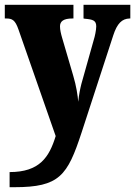

<svg xmlns="http://www.w3.org/2000/svg" viewBox="-23 -556 563 800"><path d="M17 161V224H37C225 224 258 176 317 -4L449 -409C465 -458 485 -478 517 -479H520V-536H325V-479L330 -478C364 -475 378 -471 378 -446C378 -431 372 -403 368 -391L316 -206C311 -186 306 -162 303 -132C301 -157 295 -198 282 -241L236 -398C231 -415 227 -432 227 -446C227 -467 241 -479 279 -479H283V-536H-3V-479H2C28 -479 40 -473 54 -433L209 11C182 99 142 161 17 161Z"/></svg>

Font: Noto Serif Bengali Condensed Black
Style: Regular
Weight: 900
Width: 3
Designer: Juan Bruce, Universal Thirst, Indian Type Foundry and the Monotype Design Team.
Foundry: Monotype Imaging Inc.
Version: Version 2.003